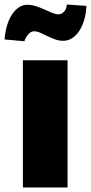

<svg xmlns="http://www.w3.org/2000/svg" viewBox="-26 -827 401 847"><path d="M272 -561V0H75V-561ZM-6 -653Q-3 -688 5.5 -716Q14 -744 27.5 -764Q41 -784 58 -795Q75 -806 94 -806Q114 -806 133.5 -799.5Q153 -793 170.5 -785Q188 -777 203.5 -770.5Q219 -764 231 -764Q242 -764 249 -769Q256 -774 260.5 -780.5Q265 -787 266.5 -794.5Q268 -802 269 -807L355 -801Q354 -767 345.5 -739Q337 -711 323.5 -690.5Q310 -670 292 -658.5Q274 -647 253 -647Q234 -647 216.5 -653.5Q199 -660 182.5 -668Q166 -676 151.5 -682.5Q137 -689 124 -689Q109 -689 96.5 -673Q84 -657 82 -645Z"/></svg>

Font: Fz Poppins ExtBd
Style: Regular
Weight: 800
Designer: Ninad Kale (Devanagari), Jonny Pinhorn (Latin)
Foundry: Indian Type Foundry
Version: Vit hóa bi Vntype.Com & FontZin.Com